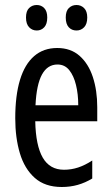

<svg xmlns="http://www.w3.org/2000/svg" viewBox="-20 -738 447 768"><path d="M209 -546Q263 -546 298.5 -514.5Q334 -483 351.5 -429.5Q369 -376 369 -309V-253H121Q123 -156 151 -107.5Q179 -59 236 -59Q265 -59 292.5 -68Q320 -77 349 -96V-24Q321 -7 291 1.5Q261 10 227 10Q160 10 119 -26.5Q78 -63 59.5 -125Q41 -187 41 -265Q41 -356 60 -418.5Q79 -481 116.5 -513.5Q154 -546 209 -546ZM210 -480Q170 -480 148 -440Q126 -400 122 -317H293Q293 -361 284 -398Q275 -435 257 -457.5Q239 -480 210 -480ZM84 -668Q84 -694 96.5 -706Q109 -718 127 -718Q145 -718 157 -705.5Q169 -693 169 -668Q169 -642 157 -629Q145 -616 127 -616Q109 -616 96.5 -629Q84 -642 84 -668ZM243 -668Q243 -694 255.5 -706Q268 -718 286 -718Q304 -718 316.5 -705.5Q329 -693 329 -668Q329 -642 316.5 -629Q304 -616 286 -616Q267 -616 255 -629Q243 -642 243 -668Z"/></svg>

Font: Noto Sans Display ExtraCondensed
Style: Regular
Weight: 400
Width: 2
Version: Version 2.003